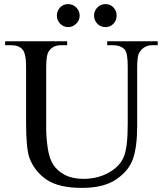

<svg xmlns="http://www.w3.org/2000/svg" viewBox="-20 -898 800 935"><path d="M502 -678V-697H748V-678H723Q681 -678 659 -643Q648 -627 648 -569V-286Q648 -182 627.5 -124Q607 -66 546 -24.5Q485 17 380 17Q266 17 207 -23Q148 -63 123 -130Q107 -176 107 -301V-574Q107 -638 89 -658Q71 -678 31 -678H5V-697H307V-678H280Q237 -678 219 -650Q205 -632 205 -574V-270Q205 -229 212.5 -177Q220 -125 240 -95Q260 -65 296.5 -46Q333 -27 386 -27Q455 -27 509 -57Q563 -87 582.5 -133.5Q602 -180 602 -292V-574Q602 -639 588 -656Q568 -678 528 -678ZM494 -878Q517 -878 532.5 -861.5Q548 -845 548 -822Q548 -799 532.5 -782.5Q517 -766 494 -766Q470 -766 454 -782.5Q438 -799 438 -822Q438 -845 454 -861.5Q470 -878 494 -878ZM312 -878Q335 -878 351.5 -861.5Q368 -845 368 -822Q368 -799 351 -782.5Q334 -766 313 -766Q289 -766 273 -782.5Q257 -799 257 -822Q257 -845 272.5 -861.5Q288 -878 312 -878Z"/></svg>

Font: MM Ethnic
Style: Regular
Weight: 400
Designer: Khon Soe Zaw Thu
Version: Version 1.00 July 18, 2016, initial release